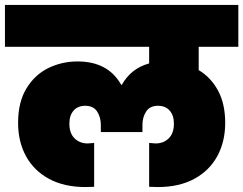

<svg xmlns="http://www.w3.org/2000/svg" viewBox="-31 -760 982 775"><path d="M771 -571V-477Q820 -448 849 -394.5Q878 -341 878 -264Q878 -188 846 -129.5Q814 -71 753 -38Q692 -5 606 -5Q587 -5 571 -6V-183L597 -181Q629 -181 650 -201.5Q671 -222 671 -261Q671 -294 654 -313.5Q637 -333 607 -333Q574 -333 559 -310Q544 -287 544 -256V-227H376V-256Q376 -287 361 -310Q346 -333 313 -333Q283 -333 266 -313.5Q249 -294 249 -261Q249 -222 270 -201.5Q291 -181 323 -181L349 -183V-6Q333 -5 314 -5Q228 -5 167 -38Q106 -71 74 -129.5Q42 -188 42 -264Q42 -348 76 -403.5Q110 -459 164.5 -485.5Q219 -512 282 -512Q405 -512 458 -418H461Q498 -484 571 -504V-571H-11V-740H931V-571Z"/></svg>

Font: Fz Poppins Black
Style: Regular
Weight: 900
Designer: Ninad Kale (Devanagari), Jonny Pinhorn (Latin)
Foundry: Indian Type Foundry
Version: Vit hóa bi Vntype.Com & FontZin.Com